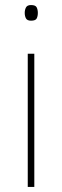

<svg xmlns="http://www.w3.org/2000/svg" viewBox="-20 -741 247 761"><path d="M103 -721Q121 -721 125.5 -711.5Q130 -702 130 -690Q130 -677 125.5 -668Q121 -659 103 -659Q88 -659 83 -668Q78 -677 78 -690Q78 -702 83 -711.5Q88 -721 103 -721ZM116 -528V0H90V-528Z"/></svg>

Font: Noto Sans Gujarati Thin
Style: Regular
Weight: 100
Designer: Jelle Bosma - Monotype Design Team, Universal Thirst
Foundry: Monotype Imaging Inc.
Version: Version 2.106; ttfautohint (v1.8.4.7-5d5b)